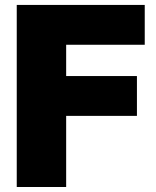

<svg xmlns="http://www.w3.org/2000/svg" viewBox="-20 -747 624 767"><path d="M558.2 -727.3V-568.2H244.3V-443.2H527V-284.1H244.3V0H46.9V-727.3Z"/></svg>

Font: Inter P Black
Style: Regular
Weight: 900
Designer: Rasmus Andersson
Foundry: rsms
Version: Version 3.018;git-588b23468